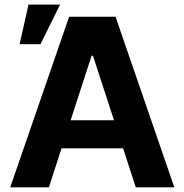

<svg xmlns="http://www.w3.org/2000/svg" viewBox="-20 -799 787 819"><path d="M188.5 0H23.6L274.8 -727.5H472.9L723.6 0H559.2L376.6 -561.3H370.7ZM178.7 -285.9H567.8V-166.2H178.7ZM63.7 -610.5 101.6 -779.5H236.3L152.7 -610.5Z"/></svg>

Font: Inter V
Style: 
Weight: 400
Designer: Rasmus Andersson
Foundry: rsms
Version: Version 4.000;git-a3f224843